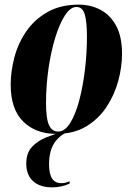

<svg xmlns="http://www.w3.org/2000/svg" viewBox="-20 -566 570 826"><path d="M222 10Q134 10 80 -43Q26 -96 26 -202Q26 -259 42 -319.5Q58 -380 93 -431Q128 -482 184 -514Q240 -546 319 -546Q370 -546 412 -524Q454 -502 479.5 -455.5Q505 -409 505 -334Q505 -279 489 -219Q473 -159 439 -107Q405 -55 351.5 -22.5Q298 10 222 10ZM230 0Q259 0 282 -37Q305 -74 321 -134.5Q337 -195 345.5 -266.5Q354 -338 354 -408Q354 -473 344.5 -504.5Q335 -536 309 -536Q283 -536 259.5 -500Q236 -464 217.5 -403.5Q199 -343 188.5 -270Q178 -197 178 -123Q178 -55 191 -27.5Q204 0 230 0ZM204 240Q152 240 122.5 213.5Q93 187 93 138Q93 92 118 65.5Q143 39 180 24.5Q217 10 252 0H277Q238 13 214.5 48Q191 83 191 141Q191 222 243 222Q254 222 262 220Q270 218 280 214L279 224Q245 240 204 240Z"/></svg>

Font: Noto Serif Display ExtraCondensed Black
Style: Italic
Weight: 900
Width: 2
Italic angle: -12°
Designer: Monotype Design Team
Foundry: Monotype Imaging Inc.
Version: Version 2.009